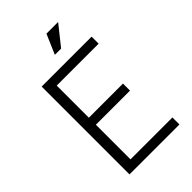

<svg xmlns="http://www.w3.org/2000/svg" viewBox="-262 -987 1082 1082"><g transform="rotate(-45 279.0 -446.0)"><path d="M100 0V-700H498V-644H164V-388H436V-332H164V-56H498V0ZM329 -774H279L330 -892H423Z"/></g></svg>

Font: Inclusive Sans Light
Style: Regular
Weight: 300
Designer: Olivia King
Foundry: Olivia King
Version: Version 2.004